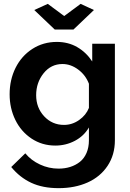

<svg xmlns="http://www.w3.org/2000/svg" viewBox="-20 -750 674 993"><path d="M227.1 -730 312 -667 397 -730 465.8 -698.2 359.9 -597.2H263.2L157.2 -698.2ZM29.8 -262.2Q29.8 -337.4 60.5 -399.2Q91.3 -460.9 147.5 -497.1Q203.6 -533.2 273.9 -533.2Q333 -533.2 379.4 -506.3Q425.8 -479.5 457 -432.1V-523.9H574.2V-24.9Q574.2 50.8 536.4 107.7Q498.5 164.6 432.9 193.8Q367.2 223.1 283.2 223.1Q200.7 223.1 141.4 195.3Q82 167.5 38.1 113.8L110.8 43Q141.1 79.6 186.8 100.8Q232.4 122.1 283.2 122.1Q315.4 122.1 343.3 113.3Q371.1 104.5 393.1 87.2Q415 69.8 427.5 41Q439.9 12.2 439.9 -24.9V-90.8Q414.1 -46.4 367.2 -21.7Q320.3 2.9 266.1 2.9Q197.8 2.9 143.3 -33.2Q88.9 -69.3 59.3 -129.9Q29.8 -190.4 29.8 -262.2ZM439.9 -191.9V-316.9Q422.4 -362.3 384 -390.6Q345.7 -418.9 303.2 -418.9Q243.7 -418.9 205.3 -370.8Q167 -322.8 167 -257.8Q167 -192.9 208.5 -148.4Q250 -104 311 -104Q353.5 -104 389.4 -129.4Q425.3 -154.8 439.9 -191.9Z"/></svg>

Font: Rawline
Style: Bold
Weight: 700
Designer: Matt McInerney, Pablo Impallari, Rodrigo Fuenzalida
Foundry: Matt McInerney, Pablo Impallari, Rodrigo Fuenzalida
Version: Version 4.020;PS 004.020;hotconv 1.0.88;makeotf.lib2.5.64775